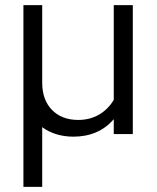

<svg xmlns="http://www.w3.org/2000/svg" viewBox="-20 -521 609 746"><path d="M144 -501V-199Q144 -133 182 -94Q220 -55 284 -55Q329 -55 364.5 -75.5Q400 -96 422 -133V-501H496V0H422V-58Q393 -24 353.5 -7Q314 10 265 10Q230 10 199 0.5Q168 -9 144 -27V205H71V-501Z"/></svg>

Font: Red Hat Text
Style: Regular
Weight: 400
Designer: Pentagram / MCKL
Foundry: Pentagram / MCKL
Version: Version 1.005; Red Hat Text